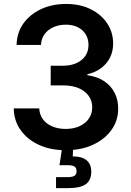

<svg xmlns="http://www.w3.org/2000/svg" viewBox="-20 -758 672 982"><path d="M316.4 10.3Q238.3 10.3 179 -17.1Q119.6 -44.4 85.4 -92.8Q51.3 -141.1 50.3 -203.6H180.7Q182.1 -171.4 199.7 -147.7Q217.3 -124 247.6 -111.3Q277.8 -98.6 315.9 -98.6Q356 -98.6 386.2 -112.3Q416.5 -126 434.1 -150.9Q451.7 -175.8 451.7 -209Q451.7 -242.2 433.8 -267.3Q416 -292.5 382.8 -306.9Q349.6 -321.3 303.2 -321.3H239.3V-421.9H303.2Q341.8 -421.9 370.8 -435.1Q399.9 -448.2 416.3 -471.9Q432.6 -495.6 432.6 -527.8Q432.6 -559.1 418.2 -582.5Q403.8 -606 377.9 -618.9Q352.1 -631.8 316.9 -631.8Q282.2 -631.8 253.9 -619.4Q225.6 -606.9 208.3 -583.7Q190.9 -560.5 189.9 -528.3H64.9Q65.9 -590.3 99.4 -637.5Q132.8 -684.6 189.7 -711.2Q246.6 -737.8 318.4 -737.8Q390.6 -737.8 444.8 -710.4Q499 -683.1 528.8 -637.5Q558.6 -591.8 558.6 -536.1Q558.6 -475.1 522.5 -433.3Q486.3 -391.6 426.8 -378.4V-373.5Q477.5 -366.2 512.7 -342.8Q547.9 -319.3 566.2 -283.4Q584.5 -247.6 584.5 -202.1Q584.5 -141.1 549.8 -93Q515.1 -44.9 454.8 -17.3Q394.5 10.3 316.4 10.3ZM266.6 204.1V147.9H326.7Q351.1 147.9 361.3 140.9Q371.6 133.8 371.6 117.2Q371.6 101.1 361.3 94Q351.1 86.9 326.7 86.9H284.2L300.8 -22H354V0L352.1 42Q398.4 41.5 422.6 61.5Q446.8 81.5 446.8 120.1Q446.8 164.1 418.7 184.1Q390.6 204.1 331.5 204.1Z"/></svg>

Font: Inter 17pt SemiBold
Style: Regular
Weight: 600
Version: Version 4.001;git-66647c0bb